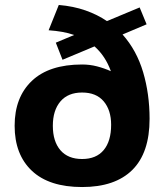

<svg xmlns="http://www.w3.org/2000/svg" viewBox="-20 -742 662 774"><path d="M474 -603Q531 -539 557 -451Q583 -363 583 -263Q583 -126 513.5 -57Q444 12 311 12Q178 12 108.5 -53.5Q39 -119 39 -235Q39 -350 108.5 -416Q178 -482 311 -482Q342 -482 371 -474.5Q400 -467 427 -455Q405 -516 361 -555L232 -501L205 -570L279 -601Q256 -609 230.5 -613.5Q205 -618 176 -620L217 -722Q276 -717 324.5 -700Q373 -683 411 -657L543 -712L571 -644ZM311 -101Q368 -101 398 -137Q428 -173 428 -239Q428 -298 398 -333.5Q368 -369 311 -369Q254 -369 223.5 -333Q193 -297 193 -235Q193 -172 223.5 -136.5Q254 -101 311 -101Z"/></svg>

Font: Geist
Style: Bold
Weight: 400
Designer: Basement.studio, Andrés Briganti, Mateo Zaragoza
Foundry: Basement.studio, Vercel, Andrés Briganti, Guido Ferreyra, Mateo Zaragoza
Version: Version 1.401